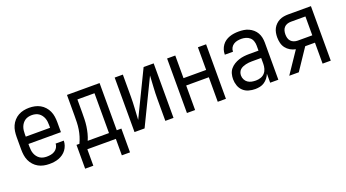

<svg xmlns="http://www.w3.org/2000/svg" viewBox="-52 -1046 3105 1721"><g transform="rotate(-20 1500.0 -185.5)"><path d="M250 8Q223 8 196.5 2.5Q170 -3 146.5 -16Q123 -29 104.5 -49.5Q86 -70 75 -94.5Q64 -119 60 -146Q56 -173 56 -200V-320Q56 -347 60 -374Q64 -401 75 -425.5Q86 -450 104.5 -470.5Q123 -491 146.5 -504Q170 -517 196.5 -522.5Q223 -528 250 -528Q277 -528 303.5 -522.5Q330 -517 353.5 -504Q377 -491 395.5 -470.5Q414 -450 425 -425.5Q436 -401 440 -374Q444 -347 444 -320V-225H134V-200Q134 -183 136 -166Q138 -149 144 -133Q150 -117 160.5 -103Q171 -89 185 -79.5Q199 -70 216 -66Q233 -62 250 -62Q270 -62 289.5 -65.5Q309 -69 326 -79.5Q343 -90 353.5 -107.5Q364 -125 364 -145H442Q442 -122 434.5 -100Q427 -78 413.5 -59.5Q400 -41 381 -27.5Q362 -14 340.5 -6Q319 2 296 5Q273 8 250 8ZM366 -295V-320Q366 -337 364 -354Q362 -371 356 -387Q350 -403 339.5 -417Q329 -431 315 -440.5Q301 -450 284 -454Q267 -458 250 -458Q233 -458 216 -454Q199 -450 185 -440.5Q171 -431 160.5 -417Q150 -403 144 -387Q138 -371 136 -354Q134 -337 134 -320V-295Z M536 157V-70H564Q578 -100 587.5 -131Q597 -162 602 -194.5Q607 -227 608 -259.5Q609 -292 609 -325V-520H920V-70H964V157H886V0H614V157ZM643 -70H846V-450H683V-325Q683 -293 682 -260Q681 -227 676.5 -195Q672 -163 664 -131.5Q656 -100 643 -70Z M1064 0V-520H1142V-312Q1142 -257 1138.5 -202Q1135 -147 1132 -91L1340 -520H1436V0H1358V-208Q1358 -263 1361.5 -318Q1365 -373 1368 -429L1160 0Z M1564 0V-520H1642V-304H1858V-520H1936V0H1858V-234H1642V0Z M2214 8Q2183 8 2152.5 -0.5Q2122 -9 2099.5 -30Q2077 -51 2066.5 -81.5Q2056 -112 2056 -143Q2056 -168 2062.5 -193Q2069 -218 2085 -237.5Q2101 -257 2123 -270.5Q2145 -284 2169 -292Q2193 -300 2218 -303Q2243 -306 2269 -306H2358V-355Q2358 -376 2351 -397Q2344 -418 2328 -432Q2312 -446 2291 -452Q2270 -458 2249 -458Q2230 -458 2211 -454.5Q2192 -451 2175.5 -440.5Q2159 -430 2149.5 -413Q2140 -396 2140 -377V-375H2062V-378Q2062 -401 2069 -422.5Q2076 -444 2089 -462.5Q2102 -481 2120.5 -494Q2139 -507 2160.5 -514.5Q2182 -522 2204 -525Q2226 -528 2249 -528Q2273 -528 2297 -524.5Q2321 -521 2343 -511Q2365 -501 2383.5 -485Q2402 -469 2414 -448Q2426 -427 2431 -403Q2436 -379 2436 -355V0H2358V-86Q2350 -65 2335.5 -46.5Q2321 -28 2302 -15Q2283 -2 2260 3Q2237 8 2214 8ZM2246 -62Q2269 -62 2291.5 -69.5Q2314 -77 2329.5 -94Q2345 -111 2351.5 -134Q2358 -157 2358 -180V-236H2269Q2254 -236 2239 -234.5Q2224 -233 2209.5 -229.5Q2195 -226 2181 -220Q2167 -214 2156 -204Q2145 -194 2139.5 -179.5Q2134 -165 2134 -150Q2134 -130 2143 -111.5Q2152 -93 2168.5 -81.5Q2185 -70 2205 -66Q2225 -62 2246 -62Z M2540 0 2677 -203Q2650 -208 2626 -222Q2602 -236 2585.5 -257.5Q2569 -279 2562.5 -306Q2556 -333 2556 -360Q2556 -382 2560 -403.5Q2564 -425 2574 -444Q2584 -463 2600 -478.5Q2616 -494 2635.5 -503.5Q2655 -513 2676.5 -516.5Q2698 -520 2719 -520H2936V0H2858V-200H2765L2631 0ZM2858 -270V-450H2719Q2702 -450 2684.5 -444.5Q2667 -439 2655 -425.5Q2643 -412 2638.5 -395Q2634 -378 2634 -360Q2634 -342 2638.5 -325Q2643 -308 2655 -295Q2667 -282 2684.5 -276Q2702 -270 2719 -270Z"/></g></svg>

Font: Iosevka Custom
Style: Regular
Weight: 400
Monospace: yes
Designer: Belleve Invis
Foundry: Belleve Invis
Version: Version 32.5.0; ttfautohint (v1.8.4)